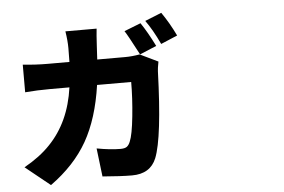

<svg xmlns="http://www.w3.org/2000/svg" viewBox="-59 -943 1618 1095"><g transform="rotate(-5 750.0 -396.0)"><path d="M856.4 -672.9 760.7 -632.8Q699.2 -750 683.6 -772.5L778.3 -809.6Q814.5 -756.8 856.4 -672.9ZM514.6 -625H674.8Q712.9 -625 757.8 -632.8L861.3 -583Q853.5 -541 853.5 -528.3Q840.8 -150.4 794.9 -35.2Q759.8 50.8 655.3 50.8Q591.8 50.8 486.3 42L466.8 -120.1Q544.9 -105.5 602.5 -105.5Q627 -105.5 638.7 -113.8Q650.4 -122.1 658.2 -141.6Q674.8 -179.7 685.5 -284.2Q696.3 -388.7 696.3 -480.5H501Q473.6 -290 400.9 -162.1Q328.1 -34.2 189.5 65.4L47.9 -48.8Q138.7 -99.6 196.3 -160.2Q315.4 -283.2 342.8 -480.5H230.5Q158.2 -480.5 88.9 -474.6V-632.8Q162.1 -625 230.5 -625H355.5Q356.4 -651.4 356.4 -704.1Q356.4 -746.1 347.7 -800.8H526.4Q522.5 -767.6 519 -703.1Q515.6 -638.7 514.6 -625ZM806.6 -820.3 901.4 -858.4Q944.3 -796.9 980.5 -721.7L885.7 -681.6Q845.7 -766.6 806.6 -820.3Z"/></g></svg>

Font: Bpmf Zihi Sans Heavy
Style: Heavy
Weight: 900
Foundry: But Ko
Version: Version 1.320